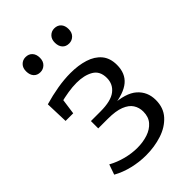

<svg xmlns="http://www.w3.org/2000/svg" viewBox="-224 -838 938 938"><g transform="rotate(-45 245.5 -369.0)"><path d="M213.3 9Q167.3 9 121.2 -2Q75 -13 36.3 -34.7L54.7 -87.3Q90.3 -67.7 130.7 -57.3Q171 -47 209 -47Q248.3 -47 281.5 -58Q314.7 -69 334.8 -92.2Q355 -115.3 355 -152Q355 -180 340.8 -202Q326.7 -224 294.3 -236.8Q262 -249.7 207 -249.7H141V-300.3H207.3Q279.3 -300.3 312.3 -325.8Q345.3 -351.3 345.3 -394.3Q345.3 -442 310.7 -462.2Q276 -482.3 223.7 -482.3Q195.3 -482.3 164.2 -477.3Q133 -472.3 101 -464L120 -483.7L106.7 -388.3H54L50 -507Q98 -521 145.3 -529Q192.7 -537 236.7 -537Q290.3 -537 333.2 -523.5Q376 -510 400.7 -480.7Q425.3 -451.3 425.3 -404.3Q425.3 -346 387.8 -314.5Q350.3 -283 270.3 -273.7L268 -281.3Q357.3 -277.3 397.8 -241.7Q438.3 -206 438.3 -148.7Q438.3 -94.7 406.3 -59.5Q374.3 -24.3 323.2 -7.7Q272 9 213.3 9ZM334.3 -643.3Q312.3 -643.3 299.8 -657.2Q287.3 -671 287 -695Q286.7 -719.3 300.7 -733.3Q314.7 -747.3 334.3 -747.3Q356.3 -747.3 369.2 -733.3Q382 -719.3 382 -695Q382 -671 368 -657.2Q354 -643.3 334.3 -643.3ZM135.7 -643.3Q114 -643.3 101.5 -657.2Q89 -671 88.7 -695Q88.3 -719.3 102.2 -733.3Q116 -747.3 135.7 -747.3Q157.7 -747.3 170.7 -733.3Q183.7 -719.3 183.7 -695Q183.7 -671 169.5 -657.2Q155.3 -643.3 135.7 -643.3Z"/></g></svg>

Font: Bitter Thin
Style: Regular
Weight: 100
Designer: Sol Matas, and Bitter project Authors
Foundry: Sol Matas
Version: Version 2.002